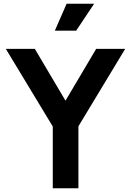

<svg xmlns="http://www.w3.org/2000/svg" viewBox="-20 -1006 700 1026"><path d="M262 -330 11 -745H166L330 -468L494 -745H649L399 -331V0H262ZM336 -986H483L387 -842H273Z"/></svg>

Font: Evergrow Sans
Style: Bold
Weight: 700
Foundry: 10Web
Version: Version 1.000